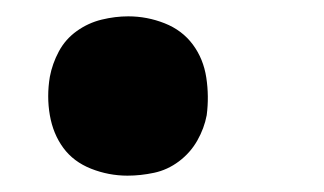

<svg xmlns="http://www.w3.org/2000/svg" viewBox="-20 -207 396 235"><path d="M136 8Q113 8 91.5 -0.5Q70 -9 57.5 -26Q45 -43 41 -66Q37 -89 41 -113Q44 -129 52 -144Q60 -159 74 -169Q88 -179 104.5 -183Q121 -187 137 -187Q160 -187 181.5 -178.5Q203 -170 216 -152.5Q229 -135 232.5 -112Q236 -89 233 -66Q230 -50 221.5 -35Q213 -20 199 -9.5Q185 1 168.5 4.5Q152 8 136 8Z"/></svg>

Font: Iosevka QP
Style: Bold Italic
Weight: 700
Italic angle: -9°
Designer: Belleve Invis
Foundry: Belleve Invis
Version: Version 20.0.0; ttfautohint (v1.8.4)